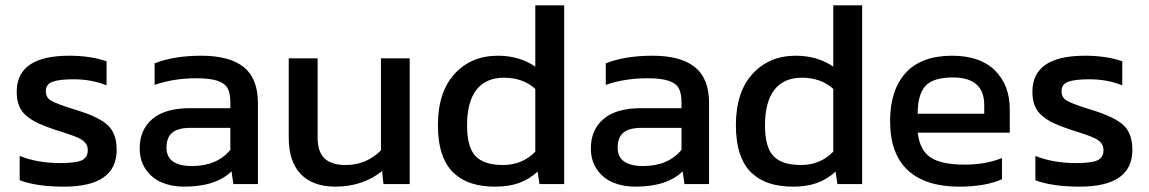

<svg xmlns="http://www.w3.org/2000/svg" viewBox="-20 -694 4334 724"><path d="M221.2 9.8Q118.7 9.8 54.2 -14.2V-106Q121.1 -79.1 207 -79.1Q265.1 -79.1 288.1 -89.4Q311 -99.6 311 -127.9Q311 -138.7 306.9 -147.2Q302.7 -155.8 295.2 -162.1Q287.6 -168.5 274.7 -174.3Q261.7 -180.2 246.6 -185.5Q231.4 -190.9 210 -197.8Q203.6 -199.7 200.2 -200.7Q196.8 -201.7 191.4 -203.6Q186 -205.6 181.2 -207Q146 -218.8 123.3 -229.5Q100.6 -240.2 80.8 -256.3Q61 -272.5 52 -294.9Q43 -317.4 43 -348.1Q43 -483.9 241.2 -483.9Q321.3 -483.9 381.8 -462.9V-372.1Q325.7 -395 257.8 -395Q202.1 -395 177.5 -385.5Q152.8 -376 152.8 -350.1Q152.8 -326.2 172.4 -314.7Q191.9 -303.2 248.5 -285.2Q261.7 -281.2 269 -278.8Q354.5 -252.4 387.2 -221.2Q419.9 -189.9 419.9 -128.9Q419.9 9.8 221.2 9.8Z M674.8 9.8Q627.9 9.8 590.8 -5.6Q553.7 -21 530.3 -54.4Q506.8 -87.9 506.8 -134.8Q506.8 -204.6 554.7 -245.4Q602.5 -286.1 696.8 -286.1H848.6V-307.1Q848.6 -342.3 838.4 -361.1Q828.1 -379.9 800 -389.4Q772 -398.9 719.7 -398.9Q635.3 -398.9 563 -374V-455.1Q635.3 -483.9 739.7 -483.9Q845.7 -483.9 899.2 -440.9Q952.6 -397.9 952.6 -305.2V0H859.9L853 -47.9Q793.9 9.8 674.8 9.8ZM704.1 -67.9Q797.9 -67.9 848.6 -128.9V-211.9H698.7Q651.4 -211.9 629.6 -193.8Q607.9 -175.8 607.9 -137.2Q607.9 -67.9 704.1 -67.9Z M1244.6 9.8Q1159.7 9.8 1114.3 -37.4Q1068.8 -84.5 1068.8 -174.8V-474.1H1177.7V-174.8Q1177.7 -122.1 1203.6 -96.9Q1229.5 -71.8 1283.7 -71.8Q1361.3 -71.8 1416.5 -127V-474.1H1524.9V0H1425.8L1420.9 -48.8Q1347.2 9.8 1244.6 9.8Z M1847.2 9.8Q1797.4 9.8 1758.8 -2.4Q1720.2 -14.6 1691.2 -41.5Q1662.1 -68.4 1646.7 -113.8Q1631.3 -159.2 1631.3 -222.2Q1631.3 -346.2 1693.8 -415Q1756.3 -483.9 1857.4 -483.9Q1938 -483.9 1998.5 -442.9V-673.8H2107.4V0H2014.2L2007.3 -46.9Q1975.1 -17.6 1936.8 -3.9Q1898.4 9.8 1847.2 9.8ZM1876.5 -71.8Q1949.7 -71.8 1998.5 -122.1V-358.9Q1952.1 -400.9 1880.4 -400.9Q1811.5 -400.9 1776.4 -355.2Q1741.2 -309.6 1741.2 -221.2Q1741.2 -138.7 1773.2 -105.2Q1805.2 -71.8 1876.5 -71.8Z M2376 9.8Q2329.1 9.8 2292 -5.6Q2254.9 -21 2231.4 -54.4Q2208 -87.9 2208 -134.8Q2208 -204.6 2255.9 -245.4Q2303.7 -286.1 2397.9 -286.1H2549.8V-307.1Q2549.8 -342.3 2539.6 -361.1Q2529.3 -379.9 2501.2 -389.4Q2473.1 -398.9 2420.9 -398.9Q2336.4 -398.9 2264.2 -374V-455.1Q2336.4 -483.9 2440.9 -483.9Q2546.9 -483.9 2600.3 -440.9Q2653.8 -397.9 2653.8 -305.2V0H2561L2554.2 -47.9Q2495.1 9.8 2376 9.8ZM2405.3 -67.9Q2499 -67.9 2549.8 -128.9V-211.9H2399.9Q2352.5 -211.9 2330.8 -193.8Q2309.1 -175.8 2309.1 -137.2Q2309.1 -67.9 2405.3 -67.9Z M2970.7 9.8Q2920.9 9.8 2882.3 -2.4Q2843.8 -14.6 2814.7 -41.5Q2785.6 -68.4 2770.3 -113.8Q2754.9 -159.2 2754.9 -222.2Q2754.9 -346.2 2817.4 -415Q2879.9 -483.9 2981 -483.9Q3061.5 -483.9 3122.1 -442.9V-673.8H3231V0H3137.7L3130.9 -46.9Q3098.6 -17.6 3060.3 -3.9Q3022 9.8 2970.7 9.8ZM3000 -71.8Q3073.2 -71.8 3122.1 -122.1V-358.9Q3075.7 -400.9 3003.9 -400.9Q2935.1 -400.9 2899.9 -355.2Q2864.7 -309.6 2864.7 -221.2Q2864.7 -138.7 2896.7 -105.2Q2928.7 -71.8 3000 -71.8Z M3596.7 9.8Q3470.2 9.8 3403.3 -52Q3336.4 -113.8 3336.4 -237.8Q3336.4 -354.5 3395.3 -419.2Q3454.1 -483.9 3570.3 -483.9Q3675.3 -483.9 3731.4 -428.7Q3787.6 -373.5 3787.6 -282.2V-193.8H3440.4Q3448.7 -126.5 3489.5 -99.9Q3530.3 -73.2 3618.7 -73.2Q3695.8 -73.2 3758.3 -98.1V-18.1Q3695.3 9.8 3596.7 9.8ZM3440.4 -265.1H3691.4V-297.9Q3691.4 -401.9 3573.2 -401.9Q3499 -401.9 3469.7 -369.9Q3440.4 -337.9 3440.4 -265.1Z M4051.3 9.8Q3948.7 9.8 3884.3 -14.2V-106Q3951.2 -79.1 4037.1 -79.1Q4095.2 -79.1 4118.2 -89.4Q4141.1 -99.6 4141.1 -127.9Q4141.1 -138.7 4137 -147.2Q4132.8 -155.8 4125.2 -162.1Q4117.7 -168.5 4104.7 -174.3Q4091.8 -180.2 4076.7 -185.5Q4061.5 -190.9 4040 -197.8Q4033.7 -199.7 4030.3 -200.7Q4026.9 -201.7 4021.5 -203.6Q4016.1 -205.6 4011.2 -207Q3976.1 -218.8 3953.4 -229.5Q3930.7 -240.2 3910.9 -256.3Q3891.1 -272.5 3882.1 -294.9Q3873 -317.4 3873 -348.1Q3873 -483.9 4071.3 -483.9Q4151.4 -483.9 4211.9 -462.9V-372.1Q4155.8 -395 4087.9 -395Q4032.2 -395 4007.6 -385.5Q3982.9 -376 3982.9 -350.1Q3982.9 -326.2 4002.4 -314.7Q4022 -303.2 4078.6 -285.2Q4091.8 -281.2 4099.1 -278.8Q4184.6 -252.4 4217.3 -221.2Q4250 -189.9 4250 -128.9Q4250 9.8 4051.3 9.8Z"/></svg>

Font: Kanit
Style: Regular
Weight: 400
Designer: Katatrad Team
Foundry: CadsonDemak
Version: Version 1.000;PS 001.000;hotconv 1.0.88;makeotf.lib2.5.64775